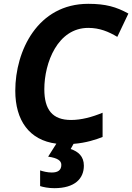

<svg xmlns="http://www.w3.org/2000/svg" viewBox="-20 -745 692 1005"><path d="M275 7 232 75C283 82 301 97 301 118C301 145 284 158 251 158C228 158 205 152 190 147V229C205 234 233 240 264 240C373 240 419 189 419 122C419 73 389 48 350 35L365 8C431 3 484 -15 517 -28V-155C462 -132 405 -117 352 -117C255 -117 212 -170 212 -278C212 -417 282 -599 442 -599C502 -599 549 -579 594 -552L652 -674C589 -709 533 -725 442 -725C177 -725 60 -479 60 -270C60 -115 133 -11 275 7Z"/></svg>

Font: BC Sans
Style: Bold Italic
Weight: 700
Italic angle: -12°
Designer: Monotype Design Team
Province of B.C.
Foundry: Monotype Imaging Inc.
Version: Version 2.000;GOOG;noto-source:20170915:90ef993387c0